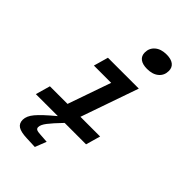

<svg xmlns="http://www.w3.org/2000/svg" viewBox="-283 -843 1179 1179"><g transform="rotate(45 307.0 -253.0)"><path d="M514 -678Q514 -639 486 -615.5Q458 -592 410 -592Q371 -592 350 -608Q329 -624 329 -654Q329 -692 357 -716Q385 -740 433 -740Q472 -740 493 -724Q514 -708 514 -678ZM37 0 64 -95H217L315 -376H165L192 -471H460L329 -95H500L473 0H287Q235 54 212.5 83.5Q190 113 190 133Q190 145 199.5 150Q209 155 233 156L291 160L262 234L189 231Q137 229 114 214.5Q91 200 91 168Q91 136 121 100Q151 64 228 0Z"/></g></svg>

Font: Intel One Mono Medium
Style: Italic
Weight: 500
Italic angle: -16°
Monospace: yes
Designer: Fred Shallcrass
Foundry: Frere-Jones Type LLC
Version: Version 1.400;hotconv 1.1.0;makeotfexe 2.6.0;FJTRelease1.4